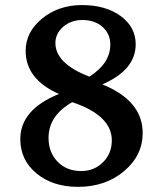

<svg xmlns="http://www.w3.org/2000/svg" viewBox="-20 -723 618 753"><path d="M298.3 -52.2Q349.6 -52.2 384 -86.7Q418.5 -121.1 418.5 -172.4Q418.5 -270.5 263.2 -322.3Q170.4 -269.5 170.4 -182.1Q170.4 -125 206.1 -88.6Q241.7 -52.2 298.3 -52.2ZM286.1 9.8Q186.5 9.8 123 -43Q59.6 -95.7 59.6 -177.2Q59.6 -293.5 211.4 -354.5Q80.6 -412.1 80.6 -523.4Q80.6 -597.7 145.3 -650.4Q210 -703.1 301.3 -703.1Q395 -703.1 453.6 -659.9Q512.2 -616.7 512.2 -549.3Q512.2 -448.7 381.3 -392.1Q539.6 -328.1 539.6 -201.2Q539.6 -113.3 466.6 -51.8Q393.6 9.8 286.1 9.8ZM330.6 -422.4Q412.6 -474.6 412.6 -548.3Q412.6 -590.3 382.1 -617.4Q351.6 -644.5 303.2 -644.5Q258.8 -644.5 228 -618.2Q197.3 -591.8 197.3 -554.2Q197.3 -473.6 330.6 -422.4Z"/></svg>

Font: Kelvinch
Style: Bold
Weight: 700
Designer: Paul James Miller
Foundry: High-Logic / Made with FontCreator
Version: Version 3.501;March 28, 2021;FontCreator 13.0.0.2683 64-bit